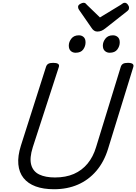

<svg xmlns="http://www.w3.org/2000/svg" viewBox="-20 -1348 984 1387"><path d="M370 19Q293 19 237.5 -1.5Q182 -22 150 -62Q118 -102 112.5 -161Q107 -220 131 -296L313 -867Q318 -881 329.5 -887.5Q341 -894 365 -894Q388 -894 399 -887Q410 -880 405 -864L217 -285Q192 -206 205.5 -157.5Q219 -109 263.5 -87.5Q308 -66 377 -66Q455 -66 513.5 -91.5Q572 -117 612.5 -166Q653 -215 674 -285L853 -867Q858 -881 869.5 -887.5Q881 -894 904 -894Q952 -894 943 -864L761 -274Q732 -179 676 -113.5Q620 -48 543 -14.5Q466 19 370 19ZM526 -967Q505 -967 491 -980Q477 -993 477 -1019Q477 -1045 495.5 -1069Q514 -1093 550 -1093Q570 -1093 584 -1080.5Q598 -1068 598 -1042Q598 -1014 581 -990.5Q564 -967 526 -967ZM772 -967Q752 -967 737.5 -980Q723 -993 723 -1019Q723 -1045 741.5 -1069Q760 -1093 796 -1093Q816 -1093 830.5 -1080.5Q845 -1068 845 -1042Q845 -1014 827.5 -990.5Q810 -967 772 -967ZM881 -1328Q893 -1328 902.5 -1316Q912 -1304 912 -1293Q912 -1283 909 -1278Q906 -1273 901 -1269L741 -1143Q726 -1131 712.5 -1125.5Q699 -1120 683 -1120Q670 -1120 659.5 -1127Q649 -1134 641 -1147L551 -1277Q546 -1285 545 -1290Q544 -1295 544 -1299Q544 -1311 559 -1319.5Q574 -1328 583 -1328Q594 -1328 598.5 -1323Q603 -1318 609 -1312L702 -1222L852 -1313Q859 -1317 865.5 -1322.5Q872 -1328 881 -1328Z"/></svg>

Font: Playwrite HR
Style: Regular
Weight: 400
Designer: Veronika Burian, José Scaglione
Foundry: TypeTogether
Version: Version 1.002